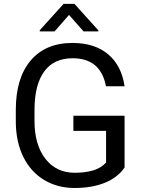

<svg xmlns="http://www.w3.org/2000/svg" viewBox="-20 -937 721 967"><path d="M607.4 -93.3Q571.3 -41.5 506.6 -15.9Q441.9 9.8 356 9.8Q269 9.8 201.7 -31Q134.3 -71.8 97.4 -147Q60.5 -222.2 59.6 -321.3V-383.3Q59.6 -543.9 134.5 -632.3Q209.5 -720.7 345.2 -720.7Q456.5 -720.7 524.4 -663.8Q592.3 -606.9 607.4 -502.4H513.7Q487.3 -643.6 345.7 -643.6Q251.5 -643.6 202.9 -577.4Q154.3 -511.2 153.8 -385.7V-327.6Q153.8 -208 208.5 -137.5Q263.2 -66.9 356.4 -66.9Q409.2 -66.9 448.7 -78.6Q488.3 -90.3 514.2 -118.2V-277.8H349.6V-354H607.4ZM475.6 -783.7V-778.8H400.9L327.6 -861.8L254.9 -778.8H180.2V-784.7L300.3 -917.5H355Z"/></svg>

Font: Noboto
Style: Regular
Weight: 400
Designer: Google
Version: Version 2.001101; 2014